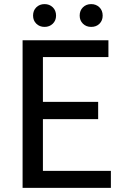

<svg xmlns="http://www.w3.org/2000/svg" viewBox="-20 -915 625 935"><path d="M90 -719H508V-637H189V-419H458V-335H189V-83H520V0H90ZM368 -839Q368 -864 384 -879.5Q400 -895 424 -895Q448 -895 464 -879.5Q480 -864 480 -839Q480 -815 464.5 -799.5Q449 -784 424 -784Q400 -784 384 -799.5Q368 -815 368 -839ZM141 -839Q141 -864 157 -879.5Q173 -895 197 -895Q221 -895 237 -879.5Q253 -864 253 -839Q253 -815 237 -799.5Q221 -784 197 -784Q173 -784 157 -799.5Q141 -815 141 -839Z"/></svg>

Font: Nebula Sans Medium
Style: Regular
Weight: 500
Designer: Paul D. Hunt for Adobe (as Source Sans)
Foundry: Nebula Entertainment & Broadcasting LLC
Version: Version 1.010